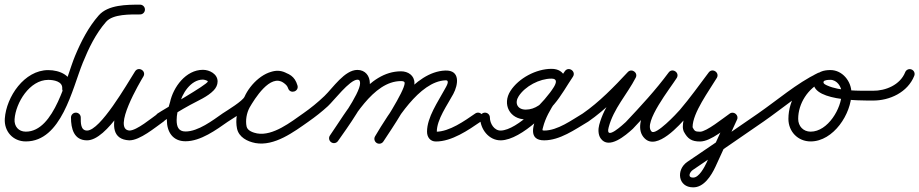

<svg xmlns="http://www.w3.org/2000/svg" viewBox="-27 -582 3950 825"><path d="M259.8 -179.4C271.4 -178.6 281.4 -187.3 282.3 -198.9C286.3 -257.3 229.7 -280.8 180.3 -280.8C77.3 -280.8 0.2 -165.7 -6.3 -72.7C-10.1 -18 28.4 25.7 83.9 25.7C237.2 25.7 283.2 -199.8 328.6 -312C354 -374.5 384 -437.1 428.8 -488.2C458.8 -522.5 534.3 -519.8 574.9 -520C586.5 -520 595.9 -529.4 595.8 -541C595.8 -552.6 586.4 -562 574.8 -562C518.4 -561.8 437.8 -562.2 397.2 -515.8C352.6 -465 321.5 -404 295.6 -342C257.3 -250.6 208.3 -16.3 83.9 -16.3C52.7 -16.3 33.5 -39.1 35.6 -69.7C40.6 -140.2 100.1 -238.8 180.3 -238.8C203.1 -238.8 242.5 -232.6 240.4 -201.8C239.5 -190.2 248.3 -180.2 259.8 -179.4Z M278 -77C278 -29.5 290.4 21 347 21C433.3 21 543 -180.3 588.8 -252.8C596.1 -264.5 590.7 -275.9 581.7 -281.4C572.7 -287 560 -286.6 553 -274.7C522.2 -223.1 383 13.7 528 21C528 21 528.2 21 528.5 21C528.7 21 529 21 529 21C574.5 21 639.5 -34.2 676 -59.8C685.5 -66.5 687.9 -79.5 681.2 -89C674.5 -98.5 661.5 -100.9 652 -94.2C625.2 -75.5 560.7 -21 529 -21C529 -21 529.3 -21 529.5 -21C529.8 -21 530.1 -21 530 -21C452.8 -24.8 576.2 -231.8 589 -253.3C596.1 -265.1 590.9 -276.5 582 -281.9C573.1 -287.3 560.6 -286.9 553.2 -275.2C517.6 -218.8 404 -21 347 -21C318.7 -21 320 -55.8 320 -77C320 -88.6 310.6 -98 299 -98C287.4 -98 278 -88.6 278 -77Z M674 -59.8C711.3 -85.8 750.2 -109.2 790.1 -131.1C822.9 -149.1 865.3 -166.4 891.3 -193.8C901.3 -204.3 908 -217.2 908 -232C908 -264.1 873.3 -282 845 -282C771.6 -282 717.2 -207.5 703.5 -142.4C703.5 -142.3 703.6 -142.8 703.7 -143.2C703.8 -143.7 703.9 -144.1 703.9 -144.1C695.9 -118 690 -93.8 690 -66C690 -15.5 715.1 25 770 25C835.4 25 902.1 -24.1 953 -59.8C962.5 -66.5 964.9 -79.5 958.2 -89C951.5 -98.5 938.5 -100.9 929 -94.2C886.8 -64.7 824.7 -17 770 -17C739.2 -17 732 -38.9 732 -66C732 -89.5 737.3 -109.8 744.1 -131.9C744.1 -131.9 744.2 -132.3 744.3 -132.8C744.4 -133.2 744.5 -133.6 744.5 -133.6C754 -178.5 792.5 -240 845 -240C849.3 -240 866 -236 866 -232C866 -219.1 674.2 -111.1 650 -94.2C640.5 -87.6 638.1 -74.5 644.8 -65C651.4 -55.5 664.5 -53.1 674 -59.8Z M923.4 -65.5C929.7 -55.8 942.8 -53.1 952.5 -59.4C982.5 -79 1047.8 -117 1062.2 -149.5C1078.5 -186.2 1126.3 -239.6 1170.9 -235.1C1171 -235.1 1170 -235.3 1169.1 -235.4C1168.2 -235.6 1167.3 -235.8 1167.4 -235.8C1188.9 -229.8 1203.5 -228.3 1210.8 -203.1C1214.7 -190.1 1226.9 -187 1237.1 -190.3C1247.3 -193.6 1255.4 -203.4 1250.7 -216.1C1246.9 -226.8 1242.3 -235.5 1234.6 -244C1234.6 -244.1 1234.4 -244.3 1234.2 -244.4C1234 -244.6 1233.9 -244.8 1233.8 -244.8C1228.2 -250.5 1222.4 -256 1215.6 -260.5C1215.6 -260.5 1215.8 -260.4 1216 -260.2C1216.2 -260.1 1216.4 -260 1216.4 -260C1129.9 -322.9 1045.6 -204.2 1008.8 -140.5C1008.8 -140.5 1008.7 -140.4 1008.7 -140.3C1008.6 -140.1 1008.5 -140 1008.5 -140C991.1 -107.8 983.9 -65.7 991.4 -29.7C999.2 7.5 1035.7 26 1070 32.6C1070 32.6 1070.1 32.6 1070.2 32.6C1070.2 32.7 1070.3 32.7 1070.3 32.7C1152.6 47.4 1235.9 -15.4 1299.1 -59.8C1308.6 -66.5 1310.9 -79.6 1304.2 -89.1C1297.5 -98.6 1284.4 -100.9 1274.9 -94.2C1223.6 -58.1 1145.7 3.5 1077.7 -8.7C1077.7 -8.7 1077.8 -8.7 1077.8 -8.6C1077.9 -8.6 1078 -8.6 1078 -8.6C1062 -11.7 1036.5 -19.7 1032.6 -38.3C1027 -64.6 1032.7 -96.5 1045.5 -120C1045.5 -120 1045.4 -119.9 1045.3 -119.7C1045.3 -119.6 1045.2 -119.5 1045.2 -119.5C1066.2 -155.8 1134.4 -267.6 1191.6 -226C1191.7 -226 1191.8 -225.9 1192 -225.8C1192.2 -225.7 1192.3 -225.5 1192.4 -225.5C1196.7 -222.6 1200.5 -218.8 1204.2 -215.2C1204.2 -215.1 1204 -215.3 1203.8 -215.6C1203.6 -215.8 1203.4 -216 1203.4 -216C1207.5 -211.4 1209.3 -207.4 1211.3 -201.9C1215.9 -189.1 1227.7 -185.9 1237.5 -189C1247.3 -192.2 1255 -201.9 1251.2 -214.9C1239.3 -255.2 1215.1 -266 1178.6 -276.2C1178.6 -276.2 1177.7 -276.4 1176.9 -276.6C1176 -276.7 1175.1 -276.9 1175.1 -276.9C1111.1 -283.3 1047.8 -220.7 1023.8 -166.5C1015.5 -147.7 951 -108.6 929.5 -94.6C919.8 -88.3 917.1 -75.2 923.4 -65.5Z M1269.8 -65C1276.4 -55.5 1289.5 -53.1 1299 -59.8C1328 -80 1355.8 -102 1381.9 -125.8C1405.9 -147.7 1475.6 -239.6 1508.6 -239.6C1518.5 -239.6 1520.2 -233.1 1520.2 -224C1520.2 -179.8 1418.9 -40.3 1390.8 0C1384.1 9.5 1386.5 22.6 1396 29.2C1405.5 35.9 1418.6 33.5 1425.2 24C1460.8 -27 1562.2 -164.3 1562.2 -224C1562.2 -256.3 1542.3 -281.6 1508.6 -281.6C1453.8 -281.6 1403.2 -204.1 1367.2 -169.5C1338.5 -142 1307.6 -117 1275 -94.2C1265.5 -87.6 1263.1 -74.5 1269.8 -65ZM1425.2 24C1487.4 -65.1 1574.7 -233.6 1696.1 -233.6C1702.1 -233.6 1711.8 -232.9 1711.8 -225.1C1711.8 -190.6 1610.2 -35.5 1585.4 2.5C1579.1 12.2 1581.8 25.3 1591.5 31.6C1601.2 37.9 1614.3 35.2 1620.6 25.5C1654.3 -26.3 1753.8 -169 1753.8 -225.1C1753.8 -257.9 1726.4 -275.6 1696.1 -275.6C1553.6 -275.6 1462.7 -103.2 1390.8 0C1384.1 9.5 1386.5 22.6 1396 29.2C1405.5 35.9 1418.6 33.5 1425.2 24ZM1591.9 32.6C1601.8 38.5 1614.7 35.3 1620.7 25.3C1671.3 -59.5 1774 -232.8 1887.7 -236.9C1908.4 -237.6 1889.4 -208.5 1883.7 -197.9C1854.7 -144 1807.9 -78.1 1807.9 -16.1C1807.9 7 1821.3 26 1846 26C1914.4 26 1984.9 -22.6 2038.9 -59.7C2048.5 -66.3 2050.9 -79.3 2044.3 -88.9C2037.7 -98.5 2024.7 -100.9 2015.1 -94.3C1969.5 -62.9 1904.2 -16 1846 -16C1845.4 -16 1848 -15 1848.7 -14.4C1851.1 -12.3 1849.9 -10.2 1849.9 -16.1C1849.9 -68.9 1895.6 -131.2 1920.7 -178.1C1942.2 -218.1 1951.8 -281.2 1886.3 -278.9C1752.6 -274.1 1644.8 -97.1 1584.6 3.8C1578.7 13.7 1581.9 26.6 1591.9 32.6Z M2057 -98C2045.4 -98 2036 -88.6 2036 -77C2036 -27.4 2073.6 22.4 2126.1 21C2214.6 18.6 2346 -114.9 2389.3 -187.2C2416.6 -232.7 2402.9 -286.2 2342.7 -286.2C2277.3 -286.2 2201.9 -246.5 2166.4 -191.4C2129.6 -134.1 2163.4 -69 2232.1 -69C2335.2 -69 2384.5 -178.4 2434.6 -252.1C2442.4 -263.6 2437.5 -275.2 2428.7 -281.1C2419.9 -287 2407.3 -287.1 2399.7 -275.5C2367.1 -226.1 2176 21 2311 21C2378.8 21 2443.2 -25.4 2499.7 -58.9C2509.7 -64.9 2513 -77.7 2507.1 -87.7C2501.1 -97.7 2488.3 -101 2478.3 -95.1C2429.3 -66 2369.3 -21 2311 -21C2301.1 -21 2303.6 -23.7 2306.6 -35.9C2325.8 -112.3 2390.7 -185.5 2434.7 -252.3C2442.4 -264 2437.5 -275.5 2428.9 -281.4C2420.2 -287.2 2407.6 -287.2 2399.8 -275.7C2359.5 -216.3 2313.4 -111 2232.1 -111C2196.4 -111 2182.8 -139.2 2201.7 -168.6C2229.5 -211.8 2291.5 -244.2 2342.7 -244.2C2368.5 -244.2 2363.7 -226.3 2353.3 -208.8C2318.2 -150.3 2196.4 -23 2125 -21C2096.6 -20.2 2078 -51.3 2078 -77C2078 -88.6 2068.6 -98 2057 -98Z M2471.7 -65C2478.3 -55.5 2491.4 -53.1 2501 -59.7C2574.6 -110.7 2640.5 -178.5 2701.4 -243.7C2709.6 -252.5 2703.9 -263.9 2694.7 -270.3C2685.5 -276.8 2672.9 -278.4 2667.3 -267.6C2628.3 -192.1 2570.1 -130.7 2547.7 -45.3C2547.7 -45.3 2547.7 -45.3 2547.7 -45.4C2547.7 -45.4 2547.7 -45.4 2547.7 -45.4C2542.9 -27.2 2542.7 -3.7 2553.8 12.4C2588.7 63.1 2663.1 -2 2691.1 -27.5C2691.1 -27.5 2691.4 -27.7 2691.7 -28C2692 -28.3 2692.3 -28.6 2692.3 -28.6C2758.1 -98.5 2822.6 -168.1 2879.9 -245.5C2887.9 -256.3 2882.8 -267.9 2873.9 -274C2865 -280 2852.3 -280.5 2845.2 -269.1C2806.8 -207.8 2673.9 -55.2 2743.3 13C2743.3 13 2743.3 13 2743.2 12.9C2743.2 12.9 2743.2 12.8 2743.2 12.8C2796 65.7 2894 -45.1 2925.9 -82.3C2970.5 -134.3 3010.6 -190.7 3051.8 -245.4C3059.8 -256 3054.5 -267.5 3045.5 -273.6C3036.5 -279.6 3023.8 -280.2 3017 -268.8C2977.5 -203.2 2907 -112.8 2907 -36C2907 -30.2 2908.3 -24.8 2910.1 -19.4C2910.1 -19.3 2910.4 -18.5 2910.8 -17.7C2911.1 -16.9 2911.5 -16.1 2911.5 -16.1C2927.8 14.3 2944.5 26 2981 26C3028.3 26 3093.5 -32.3 3133 -59.8C3141.5 -65.6 3135.8 -76.8 3127 -84.2C3118.2 -91.6 3106.2 -95.1 3101.9 -85.7C3070.9 -18.1 3039.9 49.6 3008.9 117.3C3008.9 117.3 3008.9 117.2 3008.9 117.2C3009 117.1 3009 117.1 3009 117.1C3000.3 135.7 2976.4 181.7 2951.6 181C2951.6 181 2951.5 181 2951.3 181C2951.2 181 2951 181 2951 181C2925.3 181 2937.3 156.9 2949.8 148.4C2949.8 148.4 2949.8 148.4 2949.8 148.4C2949.8 148.4 2949.8 148.4 2949.8 148.4C3051.5 79.5 3153.1 10.4 3254 -59.8C3263.5 -66.4 3265.9 -79.5 3259.2 -89C3252.6 -98.5 3239.5 -100.9 3230 -94.2C3129.3 -24.2 3027.8 44.8 2926.2 113.6C2926.2 113.6 2926.2 113.6 2926.2 113.6C2926.2 113.6 2926.2 113.6 2926.2 113.6C2877.1 147.1 2886 223 2951 223C2951 223 2950.8 223 2950.7 223C2950.5 223 2950.4 223 2950.4 223C2997.4 224.4 3029.6 172.1 3047 134.9C3047 134.9 3047 134.9 3047.1 134.8C3047.1 134.8 3047.1 134.7 3047.1 134.7C3078.1 67.1 3109.1 -0.6 3140.1 -68.3C3144.4 -77.6 3140.8 -87.1 3134.1 -92.7C3127.4 -98.3 3117.5 -100.1 3109 -94.2C3080.4 -74.4 3008.7 -16 2981 -16C2958.8 -16 2957.2 -19.8 2948.5 -35.9C2948.5 -36 2948.8 -35.1 2949.2 -34.3C2949.6 -33.4 2949.9 -32.6 2949.9 -32.6C2949.6 -33.6 2949 -34.9 2949 -36C2949 -96.8 3019.7 -191.8 3053 -247.2C3059.8 -258.5 3055.1 -269.7 3046.7 -275.4C3038.3 -281.1 3026.2 -281.2 3018.2 -270.6C2977.5 -216.6 2938 -161 2894.1 -109.7C2880.9 -94.3 2791.1 1.4 2772.8 -16.8C2772.8 -16.8 2772.8 -16.9 2772.8 -16.9C2772.7 -17 2772.7 -17 2772.7 -17C2734.7 -54.3 2855.1 -205.7 2880.8 -246.9C2887.9 -258.3 2883.3 -269.6 2874.8 -275.3C2866.4 -281.1 2854.1 -281.3 2846.1 -270.5C2789.9 -194.5 2726.4 -126.1 2661.7 -57.4C2661.7 -57.4 2662 -57.7 2662.3 -58C2662.6 -58.3 2662.9 -58.5 2662.9 -58.5C2652.3 -48.9 2571.9 26.8 2588.3 -34.6C2588.3 -34.6 2588.3 -34.6 2588.3 -34.6C2588.3 -34.7 2588.3 -34.7 2588.3 -34.7C2609.7 -116.2 2667.3 -175.9 2704.7 -248.4C2710.2 -259.1 2705.8 -269.5 2698 -275C2690.2 -280.5 2678.9 -281.2 2670.6 -272.3C2611.9 -209.3 2548.1 -143.5 2477 -94.3C2467.5 -87.7 2465.1 -74.6 2471.7 -65Z M3224.7 -65.1C3231.3 -55.5 3244.4 -53.1 3253.9 -59.7C3336.2 -116.7 3415.9 -186.8 3505.6 -230.6C3518 -236.7 3519.8 -249.1 3515.3 -258.5C3510.9 -267.9 3500.1 -274.4 3487.5 -268.5C3412.5 -233.8 3360.7 -153.9 3360.7 -71.2C3360.7 -16.8 3401.3 25.7 3456.2 25.7C3554.3 25.7 3631.6 -93.2 3631.6 -182.5C3631.6 -232.5 3592.9 -281 3541 -281C3513.7 -281 3482.3 -274 3472.2 -244.9C3472.2 -244.9 3472.2 -245 3472.2 -245C3472.2 -245 3472.2 -245.1 3472.2 -245.1C3436.9 -146.2 3674.8 -150.1 3723 -150C3734.6 -150 3744 -159.4 3744 -171C3744 -182.6 3734.6 -192 3723 -192C3663.3 -192.1 3582.5 -189.8 3527 -214.8C3521.1 -217.5 3508.8 -222.5 3511.8 -230.9C3511.8 -230.9 3511.8 -231 3511.8 -231C3511.8 -231 3511.8 -231.1 3511.8 -231.1C3514.5 -238.7 3534.6 -239 3541 -239C3569.4 -239 3589.6 -209.2 3589.6 -182.5C3589.6 -116.8 3530.3 -16.3 3456.2 -16.3C3424.5 -16.3 3402.7 -39.9 3402.7 -71.2C3402.7 -137.6 3445 -202.5 3505.2 -230.4C3517.8 -236.2 3519.5 -248.8 3514.9 -258.3C3510.4 -267.9 3499.6 -274.4 3487.2 -268.3C3395.4 -223.5 3314.1 -152.5 3230.1 -94.3C3220.5 -87.7 3218.1 -74.6 3224.7 -65.1Z M3702 -171.3C3701.9 -159.7 3711.1 -150.1 3722.7 -150C3795.6 -149.1 3873.4 -185.3 3901.5 -256.3C3905.8 -267.1 3900.5 -279.3 3889.7 -283.5C3878.9 -287.8 3866.7 -282.5 3862.5 -271.7C3840.9 -217.2 3778.4 -191.3 3723.3 -192C3711.7 -192.1 3702.1 -182.9 3702 -171.3Z"/></svg>

Font: FRB American Cursive Guidelines Arrows Medium
Style: Italic
Weight: 500
Italic angle: -25°
Version: Version 2.0;Modular Font Editor K font №1